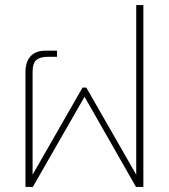

<svg xmlns="http://www.w3.org/2000/svg" viewBox="-20 -734 663 754"><path d="M80 -451Q80 -491 100 -513Q120 -535 159 -535H204V-511H168Q137 -511 122.5 -498Q108 -485 108 -453V-48L304 -390H319L515 -48V-714H543V0H514L312 -354L109 0H80Z"/></svg>

Font: Prompt Thin
Style: Regular
Weight: 250
Designer: Katatrad Team
Foundry: CadsonDemak
Version: Version 1.001